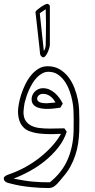

<svg xmlns="http://www.w3.org/2000/svg" viewBox="-45 -726 491 995"><path d="M242.2 -194.8Q239.3 -201.2 233.6 -209Q228 -216.8 220 -223.6Q211.9 -230.5 201.4 -235.1Q190.9 -239.7 177.7 -239.7Q164.1 -239.7 155.8 -231.7Q147.5 -223.6 147.5 -214.4Q147.5 -203.1 159.4 -197Q171.4 -190.9 197.8 -190.9ZM267.6 -168Q249.5 -165 231.2 -163.3Q212.9 -161.6 194.3 -161.6Q157.7 -162.6 138.2 -174.8Q118.7 -187 118.7 -211.9Q118.7 -222.2 122.8 -232.4Q127 -242.7 134.8 -250.7Q142.6 -258.8 153.3 -263.9Q164.1 -269 177.7 -269Q195.3 -269 210.7 -262.2Q226.1 -255.4 239 -244.1Q252 -232.9 262.5 -218.5Q272.9 -204.1 280.3 -189ZM365.7 -46.9Q364.7 -14.2 359.9 17.6Q355 49.3 345 79.3Q335 109.4 319.6 137.5Q304.2 165.5 281.7 190.9Q274.4 199.2 266.6 209.2Q258.8 219.2 250 228Q241.2 236.8 231 242.7Q220.7 248.5 208.5 248.5Q184.6 248.5 162.1 247.3Q139.6 246.1 116.2 243.7Q89.8 241.2 63.5 236.8Q37.1 232.4 11.2 225.6Q5.4 224.1 -1.2 222.4Q-7.8 220.7 -13.2 217.8Q-18.6 214.8 -22 210Q-25.4 205.1 -25.4 197.8Q-25.4 192.9 -20.5 188.7Q-15.6 184.6 -9.3 181.6Q-2.9 178.7 3.2 176.8Q9.3 174.8 11.7 173.8Q48.8 160.6 86.9 139.6Q125 118.7 159.4 91.8Q193.8 64.9 222.9 33.2Q252 1.5 271 -32.2Q262.2 -32.2 256.1 -32Q250 -31.7 244.6 -31.5Q239.3 -31.2 232.9 -31Q226.6 -30.8 217.8 -30.8Q189.5 -30.8 161.6 -33.7Q133.8 -36.6 106.9 -46.4Q90.3 -52.7 79.1 -63.5Q67.9 -74.2 61 -87.6Q54.2 -101.1 51.3 -116.7Q48.3 -132.3 48.3 -148.4Q48.3 -163.6 52.5 -187Q56.6 -210.4 64.9 -236.3Q73.2 -262.2 85.9 -288.3Q98.6 -314.5 115.7 -335.4Q132.8 -356.4 154.3 -369.6Q175.8 -382.8 202.1 -382.8Q237.8 -382.8 264.6 -366.7Q291.5 -350.6 310.5 -325.2Q329.6 -299.8 341.3 -268.8Q353 -237.8 358.9 -207.5Q363.8 -182.6 365 -157.5Q366.2 -132.3 366.2 -106.9Q366.2 -91.8 366 -76.9Q365.7 -62 365.7 -46.9ZM336.4 -45.4Q336.4 -61 336.7 -77.1Q336.9 -93.3 336.9 -109.4Q336.9 -132.8 335.7 -156Q334.5 -179.2 330.1 -201.2Q325.7 -224.6 316.7 -251.2Q307.6 -277.8 292.7 -300.8Q277.8 -323.7 256.3 -338.9Q234.9 -354 206.1 -354Q189 -354 174.1 -345.9Q159.2 -337.9 146.5 -324.7Q133.8 -311.5 123.5 -294.7Q113.3 -277.8 105.2 -259.8Q97.2 -241.7 91.6 -224.4Q85.9 -207 82.5 -192.9Q80.1 -182.1 78.9 -169.9Q77.6 -157.7 76.7 -145.5Q76.7 -117.7 87.6 -100.8Q98.6 -84 117.2 -74.7Q135.7 -65.4 160.4 -62.5Q185.1 -59.6 212.4 -59.6Q232.9 -59.6 252.7 -60.3Q272.5 -61 288.6 -61Q291.5 -56.6 294.7 -52.2Q297.9 -47.9 300.8 -43.5Q286.6 0.5 257.3 37.8Q228 75.2 190.4 106Q152.8 136.7 110.1 160.2Q67.4 183.6 25.4 199.7Q56.2 205.6 80.3 209.5Q104.5 213.4 126 215.3Q147.5 217.3 168.5 218Q189.5 218.8 213.4 218.8Q276.4 168 305.2 101.6Q334 35.2 336.4 -45.4ZM191.9 -493.7Q192.4 -522.9 192.9 -552Q193.4 -581.1 193.4 -610.4Q193.4 -644.5 191.9 -678.2Q182.1 -671.4 176.5 -667.7Q170.9 -664.1 161.1 -657.2Q166.5 -607.4 171.6 -559.8Q176.8 -512.2 182.1 -462.4Q184.6 -463.4 188.2 -473.6Q191.9 -483.9 191.9 -493.7ZM213.4 -494.6Q213.4 -488.8 210.4 -477.8Q207.5 -466.8 202.6 -455.8Q197.8 -444.8 191.4 -436.8Q185.1 -428.7 177.7 -428.7Q171.9 -431.6 168.7 -434.8Q165.5 -438 164.1 -441.7Q162.6 -445.3 162.4 -449.2Q162.1 -453.1 161.6 -458Q161.1 -464.4 159.4 -480.2Q157.7 -496.1 155.3 -516.8Q152.8 -537.6 150.4 -560.5Q147.9 -583.5 145.5 -604.2Q143.1 -625 141.4 -640.9Q139.6 -656.7 138.7 -663.1Q139.6 -665.5 141.1 -667.5Q142.6 -669.4 144 -671.9Q145.5 -672.9 152.1 -678.5Q158.7 -684.1 167.5 -690.2Q176.3 -696.3 185.8 -701.2Q195.3 -706.1 202.6 -706.1Q207.5 -703.6 210.4 -701.2Q213.4 -698.7 213.4 -692.9V-494.6Z"/></svg>

Font: XB Kayhan Pook
Style: Regular
Weight: 700
Designer: Behnam
Foundry: Irmug
Version: Version 7.300 2009